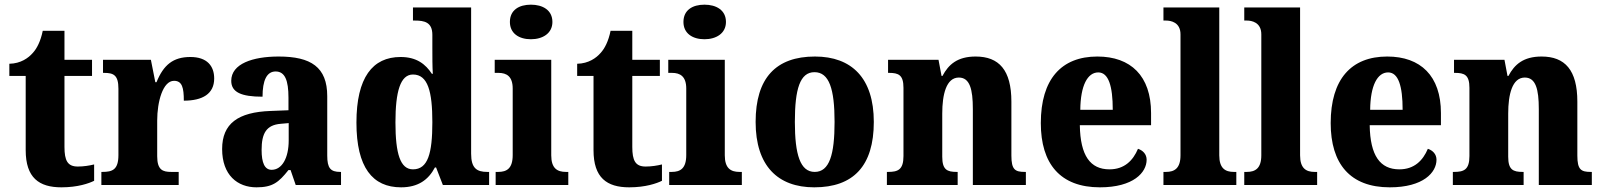

<svg xmlns="http://www.w3.org/2000/svg" viewBox="-20 -792 6858 822"><path d="M243 10C313 10 361 -7 383 -18V-88C363 -83 338 -79 313 -79C269 -79 256 -105 256 -163V-467H374V-536H256V-660H163C154 -616 138 -584 120 -565C102 -544 69 -520 20 -519V-467H90V-149C90 -31 147 10 243 10Z M414 0H745V-56H713C677 -56 653 -64 653 -123V-276C653 -356 677 -446 725 -446C760 -446 767 -416 767 -361C847 -361 897 -390 897 -456C897 -509 867 -548 795 -548C721 -548 680 -514 650 -440H645L626 -536H421V-480H425C466 -480 487 -471 487 -412V-128C487 -65 461 -56 418 -56H414Z M1078 10C1147 10 1173 -11 1215 -64H1224L1246 0H1440V-56H1437C1395 -56 1381 -72 1381 -126V-380C1381 -505 1311 -550 1173 -550C1062 -550 970 -519 970 -446C970 -397 1013 -378 1104 -378C1104 -448 1122 -486 1160 -486C1200 -486 1215 -448 1215 -374V-320L1139 -317C999 -312 931 -263 931 -154C931 -42 997 10 1078 10ZM1143 -65C1113 -65 1100 -95 1100 -150C1100 -221 1120 -257 1182 -262L1216 -265V-191C1216 -115 1187 -65 1143 -65Z M1697 10C1770 10 1814 -22 1842 -75H1847L1876 0H2074V-56H2066C2021 -56 1997 -72 1997 -134V-760H1748V-704H1756C1797 -704 1831 -697 1831 -643V-588C1831 -550 1831 -506 1833 -476H1829C1802 -517 1764 -548 1695 -548C1575 -548 1506 -460 1506 -267C1506 -75 1575 10 1697 10ZM1748 -67C1694 -67 1673 -133 1673 -268C1673 -400 1694 -473 1748 -473C1812 -473 1831 -400 1831 -269C1831 -135 1812 -67 1748 -67Z M2253 -624C2303 -624 2345 -649 2345 -698C2345 -749 2303 -772 2253 -772C2202 -772 2163 -749 2163 -698C2163 -649 2202 -624 2253 -624ZM2102 0H2413V-56H2403C2366 -56 2340 -71 2340 -127V-536H2098V-480H2114C2149 -480 2175 -465 2175 -413V-128C2175 -71 2150 -56 2113 -56H2102Z M2674 10C2744 10 2792 -7 2814 -18V-88C2794 -83 2769 -79 2744 -79C2700 -79 2687 -105 2687 -163V-467H2805V-536H2687V-660H2594C2585 -616 2569 -584 2551 -565C2533 -544 2500 -520 2451 -519V-467H2521V-149C2521 -31 2578 10 2674 10Z M2996 -624C3046 -624 3088 -649 3088 -698C3088 -749 3046 -772 2996 -772C2945 -772 2906 -749 2906 -698C2906 -649 2945 -624 2996 -624ZM2845 0H3156V-56H3146C3109 -56 3083 -71 3083 -127V-536H2841V-480H2857C2892 -480 2918 -465 2918 -413V-128C2918 -71 2893 -56 2856 -56H2845Z M3466 10C3634 10 3721 -82 3721 -270C3721 -458 3626 -550 3469 -550C3302 -550 3215 -458 3215 -270C3215 -82 3310 10 3466 10ZM3468 -56C3406 -56 3383 -130 3383 -270C3383 -411 3405 -483 3467 -483C3530 -483 3553 -411 3553 -270C3553 -130 3531 -56 3468 -56Z M3777 0H4080V-56H4076C4035 -56 4014 -65 4014 -121V-306C4014 -387 4031 -460 4085 -460C4132 -460 4145 -410 4145 -325V0H4372V-56H4368C4326 -56 4310 -65 4310 -126V-357C4310 -492 4257 -550 4157 -550C4079 -550 4041 -516 4015 -467H4011L3998 -536H3782V-480H3786C3827 -480 3848 -471 3848 -416V-124C3848 -65 3824 -56 3782 -56H3777Z M4689 10C4833 10 4889 -54 4889 -108C4889 -132 4873 -148 4852 -155C4831 -105 4794 -67 4730 -67C4648 -67 4605 -125 4603 -256H4908V-308C4908 -467 4821 -550 4678 -550C4524 -550 4436 -453 4436 -265C4436 -91 4519 10 4689 10ZM4744 -322H4605C4606 -426 4636 -482 4682 -482C4726 -482 4744 -423 4744 -322Z M4961 0H5273V-56H5262C5226 -56 5200 -71 5200 -127V-760H4961V-704H4972C4992 -704 5034 -697 5034 -645V-127C5034 -71 5008 -56 4972 -56H4961Z M5307 0H5619V-56H5608C5572 -56 5546 -71 5546 -127V-760H5307V-704H5318C5338 -704 5380 -697 5380 -645V-127C5380 -71 5354 -56 5318 -56H5307Z M5930 10C6074 10 6130 -54 6130 -108C6130 -132 6114 -148 6093 -155C6072 -105 6035 -67 5971 -67C5889 -67 5846 -125 5844 -256H6149V-308C6149 -467 6062 -550 5919 -550C5765 -550 5677 -453 5677 -265C5677 -91 5760 10 5930 10ZM5985 -322H5846C5847 -426 5877 -482 5923 -482C5967 -482 5985 -423 5985 -322Z M6200 0H6503V-56H6499C6458 -56 6437 -65 6437 -121V-306C6437 -387 6454 -460 6508 -460C6555 -460 6568 -410 6568 -325V0H6795V-56H6791C6749 -56 6733 -65 6733 -126V-357C6733 -492 6680 -550 6580 -550C6502 -550 6464 -516 6438 -467H6434L6421 -536H6205V-480H6209C6250 -480 6271 -471 6271 -416V-124C6271 -65 6247 -56 6205 -56H6200Z"/></svg>

Font: Noto Serif Georgian SemiCondensed ExtraBold
Style: Regular
Weight: 800
Width: 4
Designer: Monotype Design Team, Akaki Razmadze
Foundry: Google LLC
Version: Version 2.003